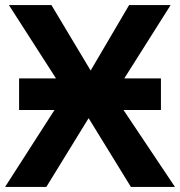

<svg xmlns="http://www.w3.org/2000/svg" viewBox="-20 -734 707 754"><path d="M194 -302H55V-426H200L15 -714H182L336 -457L487 -714H650L468 -426H612V-302H465L667 0H494L328 -270L162 0H0Z"/></svg>

Font: BC Sans
Style: Bold
Weight: 700
Designer: Monotype Design Team
Province of B.C.
Foundry: Monotype Imaging Inc.
Version: Version 2.000;GOOG;noto-source:20170915:90ef993387c0